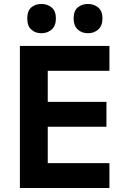

<svg xmlns="http://www.w3.org/2000/svg" viewBox="-20 -945 640 965"><path d="M261 -852Q261 -889 240 -907Q219 -925 188 -925Q157 -925 137 -907.5Q117 -890 117 -852Q117 -815 137 -796.5Q157 -778 188 -778Q219 -778 240 -797Q261 -816 261 -852ZM495 -852Q495 -889 474 -907Q453 -925 422 -925Q391 -925 370.5 -907.5Q350 -890 350 -852Q350 -816 370.5 -797Q391 -778 422 -778Q453 -778 474 -797Q495 -816 495 -852ZM530 0V-125H220V-308H515V-433H220V-589H530V-714H80V0Z"/></svg>

Font: Noto Sans Mono UI
Style: Bold
Weight: 700
Designer: Monotype Design team
Foundry: Monotype Imaging Inc.
Version: 1.000